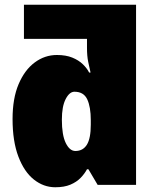

<svg xmlns="http://www.w3.org/2000/svg" viewBox="-20 -780 660 810"><path d="M213 10Q164 10 123 -22.5Q82 -55 57.5 -119.5Q33 -184 33 -278Q33 -365 58.5 -425Q84 -485 126.5 -516.5Q169 -548 220 -548Q258 -548 285 -537Q312 -526 329.5 -509Q347 -492 356 -474H362Q357 -495 352 -519.5Q347 -544 347 -578V-616H81V-760H554V0H392L353 -66H347Q337 -47 320 -29.5Q303 -12 277 -1Q251 10 213 10ZM298 -143Q330 -143 346.5 -169.5Q363 -196 363 -254V-273Q363 -329 348 -361Q333 -393 294 -393Q273 -393 257 -362Q241 -331 241 -275Q241 -210 257.5 -176.5Q274 -143 298 -143Z"/></svg>

Font: Noto Sans Display Black
Style: Regular
Weight: 900
Designer: Monotype Design Team
Foundry: Monotype Imaging Inc.
Version: Version 2.003